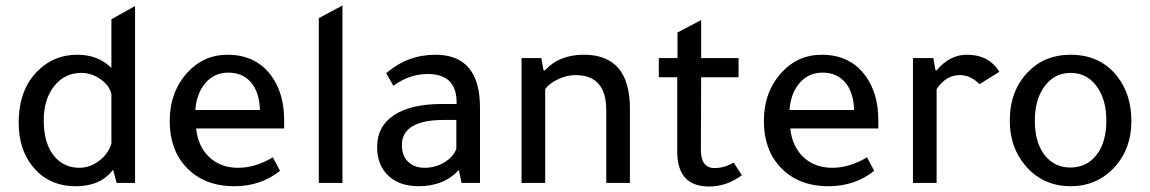

<svg xmlns="http://www.w3.org/2000/svg" viewBox="-20 -665 4181 698"><path d="M404 0 391 -48Q346 12 256 12Q155 12 97 -62Q48 -124 48 -218Q48 -342 120 -410Q178 -466 261 -466Q337 -466 385 -418V-595L471 -643V0ZM385 -143V-323Q378 -354 345.5 -377Q313 -400 276 -400Q215 -400 177 -352Q139 -304 139 -228Q139 -141 179 -95Q214 -55 269 -55Q307 -55 340.5 -80.5Q374 -106 385 -143Z M1013 -198H693Q700 -132 741 -93.5Q782 -55 846 -55Q908 -55 972 -93L998 -44Q928 12 832 12Q722 12 657 -57Q597 -121 597 -225Q597 -331 662 -402Q721 -466 807 -466Q912 -466 968 -387Q1013 -324 1013 -228ZM690 -265H925Q923 -330 892.5 -365.5Q862 -401 810 -401Q760 -401 727.5 -364Q695 -327 690 -265Z M1225 -645V0H1139V-599Z M1725 0H1658L1648 -47Q1594 12 1502 12Q1432 12 1391.5 -26.5Q1351 -65 1351 -131Q1351 -206 1412.5 -246.5Q1474 -287 1587 -287H1640V-292Q1640 -396 1535 -396Q1468 -396 1410 -353L1384 -399Q1462 -466 1563 -466Q1725 -466 1725 -273ZM1639 -229H1595Q1441 -229 1441 -137Q1441 -99 1463.5 -77Q1486 -55 1524 -55Q1562 -55 1595 -74.5Q1628 -94 1639 -124Z M1956 -409H1961Q2012 -466 2103 -466Q2270 -466 2270 -270V0H2184V-265Q2184 -392 2072 -392Q2041 -392 2009 -377Q1977 -362 1962 -341V0H1876V-454H1948Z M2529 -384 2528 -120Q2528 -54 2578 -54Q2613 -54 2647 -74L2677 -28Q2622 13 2558 13Q2442 13 2442 -114V-384H2375V-454H2443V-547L2529 -592V-454H2665V-384Z M3173 -198H2853Q2860 -132 2901 -93.5Q2942 -55 3006 -55Q3068 -55 3132 -93L3158 -44Q3088 12 2992 12Q2882 12 2817 -57Q2757 -121 2757 -225Q2757 -331 2822 -402Q2881 -466 2967 -466Q3072 -466 3128 -387Q3173 -324 3173 -228ZM2850 -265H3085Q3083 -330 3052.5 -365.5Q3022 -401 2970 -401Q2920 -401 2887.5 -364Q2855 -327 2850 -265Z M3381 -409H3385Q3432 -466 3495 -466Q3575 -466 3613 -404L3541 -359Q3508 -392 3469 -392Q3419 -392 3385 -341V0H3299V-454H3373Z M3873 12Q3770 12 3706 -65Q3651 -131 3651 -226Q3651 -336 3718 -404Q3778 -466 3872 -466Q3980 -466 4042 -387Q4093 -321 4093 -226Q4093 -117 4023 -48Q3961 12 3873 12ZM3871 -56Q3931 -56 3966.5 -102Q4002 -148 4002 -226Q4002 -307 3964 -355Q3929 -400 3872 -400Q3814 -400 3778 -352Q3742 -304 3742 -226Q3742 -142 3782 -96Q3817 -56 3871 -56Z"/></svg>

Font: TajawalTap Med
Style: Regular
Weight: 500
Designer: Boutros Fonts
Foundry: Created by Boutros International 2017
Version: Version 2.700